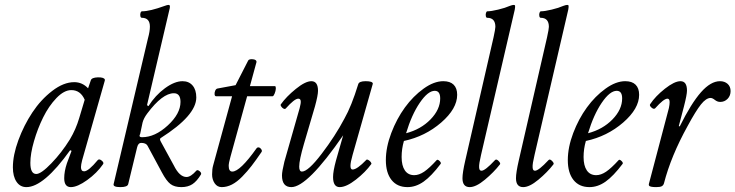

<svg xmlns="http://www.w3.org/2000/svg" viewBox="-20 -745 2980 778"><path d="M86.9 13.2Q61.5 13.2 46.9 -8.5Q32.2 -30.3 32.2 -66.9Q32.2 -116.2 54.4 -176.8Q76.7 -237.3 111.1 -289.3Q145.5 -341.3 191.7 -376.7Q237.8 -412.1 280.8 -412.1Q313.5 -412.1 336.9 -387.2L348.1 -419.9Q351.6 -430.7 376.5 -431.6Q400.9 -432.1 404.8 -422.9Q405.3 -421.4 404.8 -418.9L313 -96.2Q308.1 -77.1 308.1 -67.9Q308.1 -50.8 320.8 -50.8Q338.4 -50.8 376 -96.2Q381.8 -102.5 391.8 -94.5Q401.9 -86.4 397.9 -80.1Q373 -43.9 333.3 -15.4Q293.5 13.2 267.1 13.2Q240.2 13.2 240.2 -22.9Q240.2 -50.3 251 -83L270 -133.8L264.2 -136.2Q157.2 13.2 86.9 13.2ZM127 -40Q146.5 -40 188.2 -83.3Q230 -126.5 263.2 -180.2Q287.6 -221.2 300.8 -266.1L323.2 -340.8Q306.2 -379.9 269 -379.9Q239.7 -379.9 208.7 -347.7Q177.7 -315.4 155 -269.5Q132.3 -223.6 117.7 -172.9Q103 -122.1 103 -85Q103 -40 127 -40Z M467.8 13.2Q437.5 13.2 440.4 1L579.6 -589.8Q587.4 -617.7 587.4 -637.2Q587.4 -672.9 554.7 -672.9Q550.3 -672.9 548.8 -679.4Q547.4 -686 549.3 -692.6Q551.3 -699.2 555.7 -699.2Q586.9 -699.2 647.5 -721.2Q657.7 -725.1 662.6 -725.1Q668.5 -725.1 668.5 -719.2Q668.5 -711.9 666.5 -706.1L575.7 -318.8L581.5 -314.9Q609.4 -358.9 648.4 -387.5Q687.5 -416 719.7 -416Q745.6 -416 760.5 -398.4Q775.4 -380.9 775.4 -350.1Q775.4 -277.3 631.8 -186Q625 -182.6 631.8 -170.9L684.6 -74.2Q707.5 -27.8 735.8 -27.8Q752.9 -27.8 775.4 -53.2Q779.8 -58.6 788.6 -51.5Q797.4 -44.4 794.4 -38.1Q777.8 -10.7 759.8 1.2Q741.7 13.2 714.8 13.2Q687 13.2 670.7 0.7Q654.3 -11.7 635.7 -46.9L577.6 -154.8Q571.3 -166 551.8 -166Q540 -166 535.6 -147.9L499.5 1Q496.6 13.2 467.8 13.2ZM555.7 -189Q607.9 -189 659.7 -236.6Q711.4 -284.2 711.4 -332Q711.4 -367.2 684.6 -367.2Q638.2 -367.2 576.7 -285.2Q562 -265.6 557.6 -248L547.9 -202.1Q545.4 -197.3 545.4 -194.8Q545.4 -189 555.7 -189Z M878.4 13.2Q860.4 13.2 849.9 -2.2Q839.4 -17.6 839.4 -38.1Q839.4 -60.5 843.8 -75.2L920.4 -355H855.5Q850.6 -355 849.6 -362.1Q848.6 -369.1 851.8 -377Q855 -384.8 860.8 -386.2L934.6 -399.9L985.8 -500Q989.7 -506.3 1004.6 -504.9Q1019.5 -503.4 1019.5 -494.1L992.7 -396H1094.7Q1098.1 -394.5 1097.7 -385.5Q1097.2 -376.5 1092.8 -365.7Q1088.4 -355 1084.5 -355H981.4L913.6 -108.9Q906.7 -84 906.7 -73.2Q906.7 -49.8 921.4 -49.8Q952.6 -49.8 1019.5 -144Q1023.4 -148.9 1029.3 -147.5Q1035.2 -146 1039.1 -139.6Q1043 -133.3 1039.6 -128.9Q1016.6 -95.2 999.5 -73Q982.4 -50.8 961.4 -29.3Q940.4 -7.8 919.9 2.7Q899.4 13.2 878.4 13.2Z M1160.6 13.2Q1122.6 13.2 1122.6 -34.2Q1122.6 -49.8 1132.3 -89.8L1194.3 -307.1Q1199.7 -327.1 1198.5 -336.2Q1197.3 -345.2 1188.5 -345.2Q1173.3 -345.2 1137.7 -305.2Q1134.3 -302.2 1129.2 -304.7Q1124 -307.1 1119.9 -313Q1115.7 -318.8 1117.7 -321.8Q1139.6 -353 1178.5 -384.5Q1217.3 -416 1241.7 -416Q1268.6 -416 1268.6 -377Q1268.6 -358.9 1256.3 -314L1211.4 -161.1Q1192.4 -96.2 1192.4 -69.8Q1192.4 -49.8 1203.6 -49.8Q1228.5 -49.8 1283.4 -121.8Q1338.4 -193.8 1375.5 -264.2Q1404.3 -314.9 1431.6 -403.8Q1435.1 -416 1461.4 -416Q1490.7 -416 1490.7 -405.8L1408.7 -117.2Q1391.6 -58.1 1408.7 -58.1Q1426.8 -58.1 1464.4 -97.2Q1466.8 -100.1 1472.4 -96.9Q1478 -93.8 1482.2 -88.4Q1486.3 -83 1484.4 -80.1Q1460.9 -47.4 1422.1 -17.1Q1383.3 13.2 1356.4 13.2Q1329.6 13.2 1329.6 -27.8Q1329.6 -50.8 1341.3 -94.2L1370.6 -196.8Q1225.6 13.2 1160.6 13.2Z M1631.3 13.2Q1589.4 13.2 1566.4 -15.9Q1543.5 -44.9 1543.5 -96.2Q1543.5 -147.9 1565.4 -205.8Q1587.4 -263.7 1620.8 -309.6Q1654.3 -355.5 1696.3 -385.7Q1738.3 -416 1776.4 -416Q1803.7 -416 1818.1 -401.9Q1832.5 -387.7 1832.5 -360.8Q1832.5 -304.7 1767.8 -248.5Q1703.1 -192.4 1616.7 -173.8Q1607.4 -141.6 1607.4 -108.9Q1607.4 -73.7 1620.6 -54.4Q1633.8 -35.2 1658.7 -35.2Q1677.7 -35.2 1698.7 -49.3Q1719.7 -63.5 1749.5 -96.2Q1753.4 -100.1 1761 -92.8Q1768.6 -85.4 1765.6 -81.1Q1728 -31.2 1696.5 -9Q1665 13.2 1631.3 13.2ZM1625.5 -205.1Q1685.1 -220.7 1724.4 -261Q1763.7 -301.3 1763.7 -346.2Q1763.7 -377 1741.7 -377Q1713.9 -377 1680.9 -328.4Q1647.9 -279.8 1625.5 -205.1Z M1883.3 13.2Q1854 13.2 1854 -22.9Q1854 -45.4 1865.2 -94.2L1980 -594.2Q1987.3 -627.9 1987.3 -636.2Q1987.3 -672.9 1954.1 -672.9Q1950.2 -672.9 1948.7 -679.4Q1947.3 -686 1949.2 -692.6Q1951.2 -699.2 1955.1 -699.2Q1970.2 -699.2 1998.8 -706.1Q2027.3 -712.9 2045.9 -721.2Q2056.2 -725.1 2062 -725.1Q2066.4 -725.1 2067.1 -721.7Q2067.9 -718.3 2065.9 -706.1L1929.2 -117.2Q1924.8 -98.6 1922.9 -86.4Q1920.9 -74.2 1921.4 -66.9Q1921.9 -59.6 1924.1 -56.4Q1926.3 -53.2 1931.2 -53.2Q1945.8 -53.2 1985.8 -96.2Q1991.2 -102.1 2000.2 -92.8Q2009.3 -83.5 2005.9 -79.1Q1981 -46.9 1944.8 -16.8Q1908.7 13.2 1883.3 13.2Z M2100.1 13.2Q2070.8 13.2 2070.8 -22.9Q2070.8 -45.4 2082 -94.2L2196.8 -594.2Q2204.1 -627.9 2204.1 -636.2Q2204.1 -672.9 2170.9 -672.9Q2167 -672.9 2165.5 -679.4Q2164.1 -686 2166 -692.6Q2168 -699.2 2171.9 -699.2Q2187 -699.2 2215.6 -706.1Q2244.1 -712.9 2262.7 -721.2Q2272.9 -725.1 2278.8 -725.1Q2283.2 -725.1 2283.9 -721.7Q2284.7 -718.3 2282.7 -706.1L2146 -117.2Q2141.6 -98.6 2139.6 -86.4Q2137.7 -74.2 2138.2 -66.9Q2138.7 -59.6 2140.9 -56.4Q2143.1 -53.2 2147.9 -53.2Q2162.6 -53.2 2202.6 -96.2Q2208 -102.1 2217 -92.8Q2226.1 -83.5 2222.7 -79.1Q2197.8 -46.9 2161.6 -16.8Q2125.5 13.2 2100.1 13.2Z M2368.7 13.2Q2326.7 13.2 2303.7 -15.9Q2280.8 -44.9 2280.8 -96.2Q2280.8 -147.9 2302.7 -205.8Q2324.7 -263.7 2358.2 -309.6Q2391.6 -355.5 2433.6 -385.7Q2475.6 -416 2513.7 -416Q2541 -416 2555.4 -401.9Q2569.8 -387.7 2569.8 -360.8Q2569.8 -304.7 2505.1 -248.5Q2440.4 -192.4 2354 -173.8Q2344.7 -141.6 2344.7 -108.9Q2344.7 -73.7 2357.9 -54.4Q2371.1 -35.2 2396 -35.2Q2415 -35.2 2436 -49.3Q2457 -63.5 2486.8 -96.2Q2490.7 -100.1 2498.3 -92.8Q2505.9 -85.4 2502.9 -81.1Q2465.3 -31.2 2433.8 -9Q2402.3 13.2 2368.7 13.2ZM2362.8 -205.1Q2422.4 -220.7 2461.7 -261Q2501 -301.3 2501 -346.2Q2501 -377 2479 -377Q2451.2 -377 2418.2 -328.4Q2385.3 -279.8 2362.8 -205.1Z M2638.7 13.2Q2625.5 13.2 2618.4 11.5Q2611.3 9.8 2609.9 7.1Q2608.4 4.4 2609.4 0L2690.4 -307.1Q2693.4 -321.8 2693.4 -331.1Q2693.4 -345.2 2684.6 -345.2Q2669.4 -345.2 2634.8 -306.2Q2629.4 -300.8 2619.9 -309.1Q2610.4 -317.4 2614.7 -323.2Q2635.7 -355 2674.3 -385.5Q2712.9 -416 2737.3 -416Q2763.7 -416 2763.7 -377.9Q2763.7 -361.3 2751.5 -314L2730.5 -233.9L2734.4 -232.9Q2780.8 -326.2 2820.3 -371.1Q2859.9 -416 2897.5 -416Q2916 -416 2928.2 -405.3Q2940.4 -394.5 2940.4 -376Q2940.4 -356.9 2928.2 -344.5Q2916 -332 2898.4 -332Q2886.7 -332 2876.7 -340.1Q2866.7 -348.1 2859.4 -348.1Q2841.3 -348.1 2820.3 -321.8Q2799.3 -295.4 2766.6 -234.9Q2698.7 -112.3 2670.4 -2Q2668 6.3 2661.1 9.8Q2654.3 13.2 2638.7 13.2Z"/></svg>

Font: Junicode SmCond
Style: Italic
Weight: 400
Width: 4
Italic angle: -11°
Designer: Peter S. Baker
Version: Version 2.206